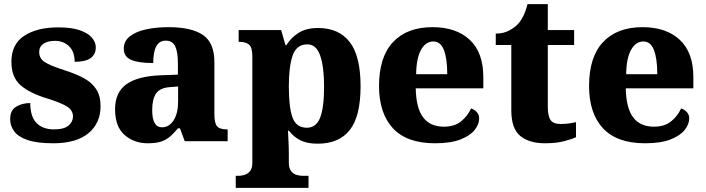

<svg xmlns="http://www.w3.org/2000/svg" viewBox="-20 -681 3403 926"><path d="M237 10Q159 10 113.5 -5.5Q68 -21 48.5 -47.5Q29 -74 29 -107Q29 -149 58 -166.5Q87 -184 126 -184Q126 -118 156.5 -87.5Q187 -57 240 -57Q289 -57 310.5 -75.5Q332 -94 332 -119Q332 -149 303.5 -167Q275 -185 211 -205Q122 -232 78.5 -270.5Q35 -309 35 -383Q35 -468 97 -508.5Q159 -549 261 -549Q326 -549 365.5 -535Q405 -521 423.5 -499Q442 -477 442 -453Q442 -419 417.5 -401Q393 -383 340 -383Q340 -432 313 -458Q286 -484 245 -484Q210 -484 189.5 -470Q169 -456 169 -430Q169 -400 194.5 -382.5Q220 -365 289 -343Q343 -326 382.5 -305Q422 -284 443.5 -251.5Q465 -219 465 -169Q465 -87 406.5 -38.5Q348 10 237 10Z M692 10Q627 10 581 -30Q535 -70 535 -154Q535 -236 590 -275Q645 -314 757 -318L838 -321V-375Q838 -430 825 -457.5Q812 -485 779 -485Q719 -485 719 -377Q647 -377 612 -392.5Q577 -408 577 -446Q577 -483 606.5 -506Q636 -529 685 -539.5Q734 -550 793 -550Q903 -550 958.5 -512.5Q1014 -475 1014 -381V-128Q1014 -87 1027 -72Q1040 -57 1074 -57H1078V0H871L848 -62H838Q816 -35 796.5 -19.5Q777 -4 753 3Q729 10 692 10ZM761 -67Q796 -67 817.5 -101Q839 -135 839 -191V-264L802 -261Q752 -258 733 -230.5Q714 -203 714 -151Q714 -67 761 -67Z M1117 225V167H1130Q1142 167 1157.5 163Q1173 159 1185 145.5Q1197 132 1197 105V-407Q1197 -454 1180.5 -466.5Q1164 -479 1138 -479H1131V-536H1336L1357 -463H1361Q1383 -499 1420 -522.5Q1457 -546 1514 -546Q1614 -546 1666.5 -478.5Q1719 -411 1719 -265Q1719 -120 1667 -54Q1615 12 1512 12Q1461 12 1428.5 -4.5Q1396 -21 1374 -50H1369Q1370 -24 1371.5 4Q1373 32 1373 60V103Q1373 131 1384.5 145Q1396 159 1412 163Q1428 167 1439 167H1468V225ZM1460 -65Q1505 -65 1524 -113.5Q1543 -162 1543 -263Q1543 -360 1524 -413.5Q1505 -467 1463 -467Q1410 -467 1391.5 -413.5Q1373 -360 1373 -265Q1373 -162 1391 -113.5Q1409 -65 1460 -65Z M2078 10Q1942 10 1875 -62.5Q1808 -135 1808 -266Q1808 -406 1875.5 -478Q1943 -550 2066 -550Q2180 -550 2245.5 -489Q2311 -428 2311 -309V-255H1985Q1987 -159 2021 -114.5Q2055 -70 2121 -70Q2172 -70 2203.5 -95.5Q2235 -121 2252 -158Q2268 -153 2279.5 -140.5Q2291 -128 2291 -110Q2291 -82 2269.5 -54.5Q2248 -27 2201 -8.5Q2154 10 2078 10ZM2137 -323Q2137 -398 2121 -439.5Q2105 -481 2070 -481Q2033 -481 2010.5 -440.5Q1988 -400 1987 -323Z M2609 10Q2532 10 2489 -25.5Q2446 -61 2446 -149V-464H2371V-519Q2409 -519 2436 -534Q2463 -549 2478 -565Q2492 -580 2504 -604Q2516 -628 2524 -661H2622V-536H2749V-464H2622V-165Q2622 -122 2635 -102.5Q2648 -83 2684 -83Q2704 -83 2723 -85.5Q2742 -88 2758 -92V-19Q2741 -11 2702.5 -0.5Q2664 10 2609 10Z M3091 10Q2955 10 2888 -62.5Q2821 -135 2821 -266Q2821 -406 2888.5 -478Q2956 -550 3079 -550Q3193 -550 3258.5 -489Q3324 -428 3324 -309V-255H2998Q3000 -159 3034 -114.5Q3068 -70 3134 -70Q3185 -70 3216.5 -95.5Q3248 -121 3265 -158Q3281 -153 3292.5 -140.5Q3304 -128 3304 -110Q3304 -82 3282.5 -54.5Q3261 -27 3214 -8.5Q3167 10 3091 10ZM3150 -323Q3150 -398 3134 -439.5Q3118 -481 3083 -481Q3046 -481 3023.5 -440.5Q3001 -400 3000 -323Z"/></svg>

Font: Noto Serif Sinhala ExtraBold
Style: Regular
Weight: 800
Designer: Jelle Bosma - Monotype Design Team
Foundry: Monotype Imaging Inc.
Version: Version 2.007; ttfautohint (v1.8.4.7-5d5b)